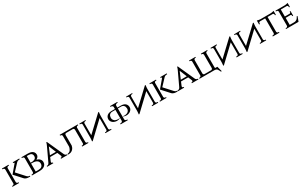

<svg xmlns="http://www.w3.org/2000/svg" viewBox="423 -2976 8666 5459"><g transform="rotate(-30 4755.5 -246.5)"><path d="M517 -62Q534 -44 552 -35.5Q570 -27 605 -26V0H559Q548 0 530 -1.5Q512 -3 491.5 -8.5Q471 -14 449.5 -25.5Q428 -37 410 -58L193 -297L406 -549Q411 -554 411 -559Q411 -573 392 -573H375V-600H589V-573H577Q551 -573 528 -564.5Q505 -556 489 -541L282 -320ZM167 -70Q168 -51 182 -38Q196 -25 216 -25H236V1H20V-25H40Q60 -25 74 -38Q88 -51 89 -70V-528Q88 -546 74 -559Q60 -572 40 -572H20V-599H236V-572H216Q196 -572 182 -559.5Q168 -547 167 -530Z M868 -600Q895 -600 931.5 -595Q968 -590 1000.5 -574Q1033 -558 1055.5 -527Q1078 -496 1078 -445Q1078 -405 1053.5 -374.5Q1029 -344 995 -327Q1057 -311 1096 -269Q1135 -227 1135 -171Q1135 -121 1113.5 -88.5Q1092 -56 1059 -36.5Q1026 -17 986 -9Q946 -1 909 -1H660V-27H680Q701 -27 715 -40Q729 -53 730 -71V-530Q729 -549 715 -561Q701 -573 680 -573H660V-600ZM909 -46Q938 -46 963.5 -53.5Q989 -61 1007.5 -76.5Q1026 -92 1037 -115.5Q1048 -139 1048 -171Q1048 -215 1027.5 -242Q1007 -269 974.5 -283.5Q942 -298 901.5 -303Q861 -308 809 -308V-46ZM879 -337Q909 -341 934.5 -352.5Q960 -364 976.5 -386Q993 -408 993 -445Q993 -502 960 -528Q927 -554 867 -554H809V-334Q849 -334 879 -337Z M1747 -78Q1760 -50 1778.5 -38Q1797 -26 1814 -26H1830V0H1614V-26H1630Q1641 -26 1650.5 -34Q1660 -42 1660 -57Q1660 -64 1657 -73L1606 -197H1371L1320 -76Q1316 -67 1316 -57Q1316 -42 1325 -34Q1334 -26 1345 -26H1361V0H1159V-26H1175Q1192 -26 1211 -38Q1230 -50 1244 -78L1446 -509Q1456 -530 1464 -549Q1471 -566 1476.5 -584Q1482 -602 1483 -614H1505ZM1587 -243 1490 -479 1390 -243Z M2065 -205Q2065 -193 2064 -181V-163L2060 -159Q2057 -141 2050 -124Q2035 -87 2009 -59.5Q1983 -32 1947.5 -16.5Q1912 -1 1848 -1V-27Q1895 -36 1916 -52.5Q1937 -69 1952 -94Q1967 -119 1976 -148Q1982 -167 1984 -187V-537Q1983 -555 1970 -568Q1957 -581 1939 -581H1920V-608H2514V-581H2495Q2477 -581 2464 -568.5Q2451 -556 2450 -539V-70Q2451 -52 2464 -39Q2477 -26 2495 -26H2513L2516 0H2307V-26H2326Q2344 -26 2357 -39Q2370 -52 2371 -70V-517Q2370 -536 2357 -549.5Q2344 -563 2327 -563H2107Q2090 -563 2077.5 -550Q2065 -537 2064 -519Z M2765 -606V-580H2740Q2722 -580 2709 -568Q2696 -556 2694 -539V-149L3188 -614H3212Q3209 -594 3206 -573Q3204 -555 3202 -531.5Q3200 -508 3200 -484V-68Q3201 -50 3214.5 -37.5Q3228 -25 3246 -25H3271V1H3071V-25H3096Q3114 -25 3127 -37.5Q3140 -50 3142 -68V-454L2647 15H2625Q2628 -6 2630 -28Q2632 -47 2633.5 -70.5Q2635 -94 2635 -117V-537Q2633 -554 2620 -566Q2607 -578 2588 -578H2564V-604Z M3648 -431H3545Q3487 -431 3455 -396Q3424 -363 3422 -304V-297Q3422 -291 3422.5 -285Q3423 -279 3424 -274L3428 -255Q3440 -223 3458 -207Q3469 -197 3478.5 -190Q3488 -183 3498 -179Q3519 -169 3542 -166Q3566 -163 3583 -163Q3591 -163 3600 -163.5Q3609 -164 3617 -166V-165L3633 -168V-158Q3586 -136 3534 -136Q3495 -136 3461 -148Q3424 -160 3399 -180Q3369 -204 3356 -231Q3339 -262 3339 -297Q3339 -370 3391 -415Q3441 -459 3543 -459H3648V-529Q3646 -547 3629.5 -560Q3613 -573 3590 -573H3569V-600H3806V-573H3785Q3763 -573 3746.5 -560Q3730 -547 3728 -530V-459H3834Q3937 -459 3987 -415Q4038 -370 4038 -297Q4038 -260 4022 -231Q4007 -203 3978 -180Q3953 -160 3916 -148Q3881 -136 3843 -136Q3819 -136 3793.5 -141.5Q3768 -147 3744 -158V-168L3760 -165V-166Q3768 -164 3777 -163.5Q3786 -163 3794 -163Q3811 -163 3835 -166Q3858 -169 3880 -179Q3898 -186 3920 -207Q3937 -224 3949 -255Q3950 -258 3951 -262.5Q3952 -267 3953 -274Q3954 -279 3954.5 -285Q3955 -291 3955 -297V-304Q3953 -363 3922 -396Q3890 -431 3832 -431H3728V-70Q3729 -52 3745.5 -39Q3762 -26 3785 -26H3806V0H3569V-26H3590Q3613 -26 3629.5 -39Q3646 -52 3648 -70Z M4298 -606V-580H4273Q4255 -580 4242 -568Q4229 -556 4227 -539V-149L4721 -614H4745Q4742 -594 4739 -573Q4737 -555 4735 -531.5Q4733 -508 4733 -484V-68Q4734 -50 4747.5 -37.5Q4761 -25 4779 -25H4804V1H4604V-25H4629Q4647 -25 4660 -37.5Q4673 -50 4675 -68V-454L4180 15H4158Q4161 -6 4163 -28Q4165 -47 4166.5 -70.5Q4168 -94 4168 -117V-537Q4166 -554 4153 -566Q4140 -578 4121 -578H4097V-604Z M5358 -62Q5375 -44 5393 -35.5Q5411 -27 5446 -26V0H5400Q5389 0 5371 -1.5Q5353 -3 5332.5 -8.5Q5312 -14 5290.5 -25.5Q5269 -37 5251 -58L5034 -297L5247 -549Q5252 -554 5252 -559Q5252 -573 5233 -573H5216V-600H5430V-573H5418Q5392 -573 5369 -564.5Q5346 -556 5330 -541L5123 -320ZM5008 -70Q5009 -51 5023 -38Q5037 -25 5057 -25H5077V1H4861V-25H4881Q4901 -25 4915 -38Q4929 -51 4930 -70V-528Q4929 -546 4915 -559Q4901 -572 4881 -572H4861V-599H5077V-572H5057Q5037 -572 5023 -559.5Q5009 -547 5008 -530Z M6043 -78Q6056 -50 6074.5 -38Q6093 -26 6110 -26H6126V0H5910V-26H5926Q5937 -26 5946.5 -34Q5956 -42 5956 -57Q5956 -64 5953 -73L5902 -197H5667L5616 -76Q5612 -67 5612 -57Q5612 -42 5621 -34Q5630 -26 5641 -26H5657V0H5455V-26H5471Q5488 -26 5507 -38Q5526 -50 5540 -78L5742 -509Q5752 -530 5760 -549Q5767 -566 5772.5 -584Q5778 -602 5779 -614H5801ZM5883 -243 5786 -479 5686 -243Z M6756 -573H6738Q6720 -573 6707 -560Q6694 -547 6693 -529V-69Q6694 -54 6703 -43H6771L6817 128H6790Q6779 100 6765 76.5Q6751 53 6739.5 36Q6728 19 6701.5 9.5Q6675 0 6638 0H6163V-27H6182Q6200 -27 6213 -40Q6226 -53 6227 -71V-529Q6226 -547 6213 -560Q6200 -573 6182 -573H6163V-599H6371V-573H6352Q6334 -573 6321 -560Q6308 -547 6307 -529V-89Q6308 -71 6320.5 -58Q6333 -45 6350 -45H6570Q6587 -45 6600 -58.5Q6613 -72 6614 -91V-529Q6613 -547 6600 -560Q6587 -573 6569 -573H6550V-599H6759Z M7071 -606V-580H7046Q7028 -580 7015 -568Q7002 -556 7000 -539V-149L7494 -614H7518Q7515 -594 7512 -573Q7510 -555 7508 -531.5Q7506 -508 7506 -484V-68Q7507 -50 7520.5 -37.5Q7534 -25 7552 -25H7577V1H7377V-25H7402Q7420 -25 7433 -37.5Q7446 -50 7448 -68V-454L6953 15H6931Q6934 -6 6936 -28Q6938 -47 6939.5 -70.5Q6941 -94 6941 -117V-537Q6939 -554 6926 -566Q6913 -578 6894 -578H6870V-604Z M7844 -606V-580H7819Q7801 -580 7788 -568Q7775 -556 7773 -539V-149L8267 -614H8291Q8288 -594 8285 -573Q8283 -555 8281 -531.5Q8279 -508 8279 -484V-68Q8280 -50 8293.5 -37.5Q8307 -25 8325 -25H8350V1H8150V-25H8175Q8193 -25 8206 -37.5Q8219 -50 8221 -68V-454L7726 15H7704Q7707 -6 7709 -28Q7711 -47 7712.5 -70.5Q7714 -94 7714 -117V-537Q7712 -554 7699 -566Q7686 -578 7667 -578H7643V-604Z M8833 -601Q8847 -601 8864 -603Q8881 -605 8897.5 -608Q8914 -611 8928 -614.5Q8942 -618 8950 -621V-490H8923V-513Q8923 -530 8911.5 -542Q8900 -554 8882 -555H8715V-70Q8716 -52 8730 -39Q8744 -26 8764 -26H8784V0H8567V-26H8587Q8607 -26 8620.5 -39Q8634 -52 8636 -71V-555H8468Q8450 -554 8439 -542Q8428 -530 8428 -513V-490H8400V-621Q8408 -618 8422 -614.5Q8436 -611 8452.5 -608Q8469 -605 8486 -603Q8503 -601 8517 -601Z M9408 5H8999V-21H9021Q9041 -21 9054 -34Q9067 -47 9068 -66V-528Q9068 -546 9054.5 -558.5Q9041 -571 9021 -571H8999V-597H9292Q9306 -597 9323 -599Q9340 -601 9356.5 -604Q9373 -607 9386.5 -610.5Q9400 -614 9408 -617V-486H9381V-509Q9381 -526 9369.5 -538Q9358 -550 9340 -551H9147V-321H9305Q9321 -322 9329 -331.5Q9337 -341 9337 -354V-375H9364V-222H9337V-243Q9337 -256 9329.5 -265Q9322 -274 9307 -276H9148V-46H9291Q9324 -47 9347.5 -55.5Q9371 -64 9388 -78Q9405 -92 9417.5 -112Q9430 -132 9440 -155H9468Z"/></g></svg>

Font: Constantine
Style: Regular
Weight: 400
Designer: Dukom Design
Version: Version 1.001;PS 001.001;hotconv 1.0.56;makeotf.lib2.0.21325